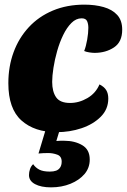

<svg xmlns="http://www.w3.org/2000/svg" viewBox="-20 -550 547 828"><path d="M224 20Q129 20 72.5 -30.5Q16 -81 16 -191Q16 -263 38.5 -324.5Q61 -386 104 -432.5Q147 -479 208 -504.5Q269 -530 344 -530Q390 -530 427 -519.5Q464 -509 485.5 -485.5Q507 -462 507 -422Q507 -369 471.5 -345.5Q436 -322 388 -322Q379 -322 365.5 -324Q352 -326 343 -330Q351 -350 356 -379Q361 -408 361 -430Q361 -447 355.5 -459Q350 -471 332 -471Q308 -471 288 -451Q268 -431 252.5 -399Q237 -367 226.5 -330Q216 -293 210.5 -257.5Q205 -222 205 -197Q205 -155 222 -130.5Q239 -106 282 -106Q321 -106 357 -127Q393 -148 409 -186Q429 -176 438 -161.5Q447 -147 447 -125Q447 -79 414.5 -46.5Q382 -14 331.5 3Q281 20 224 20ZM200 258Q157 258 131 244Q105 230 105 205Q105 192 109.5 179Q114 166 123 158Q133 173 149.5 181.5Q166 190 195 190Q211 190 222 186Q233 182 239.5 172Q246 162 246 147Q246 124 227 117Q208 110 188 110Q176 110 166 110.5Q156 111 146 112L183 -11H244L223 58Q231 57 240.5 57Q250 57 257 57Q302 57 334.5 76Q367 95 367 138Q367 174 344.5 200.5Q322 227 284 242.5Q246 258 200 258Z"/></svg>

Font: Sansita Swashed Light ExtraBold
Style: Regular
Weight: 800
Version: Version 1.003